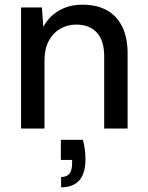

<svg xmlns="http://www.w3.org/2000/svg" viewBox="-20 -549 631 820"><path d="M70 0V-517H159L165 -434Q188 -478 231.5 -503.5Q275 -529 332 -529Q392 -529 435 -506Q478 -483 501.5 -436Q525 -389 525 -319V0H425V-309Q425 -376 393.5 -410Q362 -444 305 -444Q268 -444 237 -426Q206 -408 188 -374Q170 -340 170 -291V0ZM241 251V207Q266 207 277 192Q288 177 288 148V134H240V48H334Q340 70 342.5 91Q345 112 345 130Q345 192 318.5 221.5Q292 251 241 251Z"/></svg>

Font: DM Sans 11pt Medium
Style: Regular
Weight: 500
Version: Version 4.004;gftools[0.9.30]